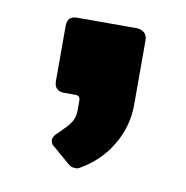

<svg xmlns="http://www.w3.org/2000/svg" viewBox="-49 -213 404 418"><g transform="rotate(10 153.0 -4.5)"><path d="M68.4 -143.6Q68.4 -154.3 73.2 -160.2Q79.1 -166 89.8 -166Q133.8 -166 221.7 -166Q230.5 -166 238.3 -160.2Q245.1 -154.3 245.1 -143.6Q245.1 -95.7 245.1 -1Q245.1 46.9 220.7 87.9Q196.3 129.9 151.4 155.3Q149.4 157.2 143.6 157.2Q136.7 157.2 132.8 155.3Q128.9 153.3 126 150.4Q114.3 140.6 91.8 121.1Q85.9 117.2 84 113.3Q82 109.4 82 105.5Q82 98.6 88.9 91.8Q95.7 85.9 103.5 77.1Q112.3 69.3 119.1 58.6Q126 47.9 126 32.2Q126 25.4 126 10.7Q126 1 117.2 0Q107.4 0 88.9 0Q68.4 -1 68.4 -22.5Q68.4 -62.5 68.4 -143.6Z"/></g></svg>

Font: Cocogoose
Style: Regular
Weight: 400
Designer: Cosimo Lorenzo Pancini
Version: Version 1.000